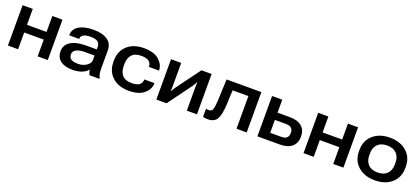

<svg xmlns="http://www.w3.org/2000/svg" viewBox="35 -1419 5056 2320"><g transform="rotate(20 2563.5 -259.0)"><path d="M68.8 -518.6V0H199.7V-215.3H451.2V0H581.5V-518.6H451.2V-314H199.7V-518.6Z M689.9 -152.8Q689.9 -73.2 745.8 -32Q801.8 9.3 896 9.3Q974.6 9.3 1026.6 -13.7Q1078.6 -36.6 1097.7 -67.9Q1099.1 -49.3 1105.2 -30.5Q1111.3 -11.7 1118.2 0H1245.6V-7.8Q1234.9 -28.3 1229 -56.4Q1223.1 -84.5 1223.1 -116.2V-356.4Q1223.1 -443.8 1158.9 -488.5Q1094.7 -533.2 978.5 -533.2Q859.9 -533.2 791.3 -491.5Q722.7 -449.7 722.7 -374V-369.6H851.1V-374.5Q851.1 -405.3 881.3 -423.3Q911.6 -441.4 973.1 -441.4Q1036.1 -441.4 1064.7 -420.4Q1093.3 -399.4 1093.3 -356.9V-323.2H956.1Q830.6 -323.2 760.3 -279.5Q689.9 -235.8 689.9 -152.8ZM820.3 -162.1Q820.3 -201.7 859.6 -223.1Q898.9 -244.6 974.1 -244.6H1094.2V-186.5Q1094.2 -145.5 1048.1 -113.5Q1002 -81.5 938.5 -81.5Q876.5 -81.5 848.4 -101.3Q820.3 -121.1 820.3 -162.1Z M1334 -251.5Q1334 -130.9 1413.3 -58.1Q1492.7 14.6 1627 14.6Q1753.9 14.6 1820.8 -42.5Q1887.7 -99.6 1887.7 -174.3V-178.7H1757.8V-174.3Q1757.3 -134.3 1727.1 -109.4Q1696.8 -84.5 1626 -84.5Q1544.4 -84.5 1506.1 -128.7Q1467.8 -172.9 1467.8 -246.6V-272.5Q1467.8 -346.2 1506.3 -390.4Q1544.9 -434.6 1626.5 -434.6Q1696.3 -434.6 1726.8 -409.7Q1757.3 -384.8 1757.8 -344.7V-339.8H1888.2L1887.7 -346.2Q1885.3 -420.4 1819.3 -476.8Q1753.4 -533.2 1627 -533.2Q1492.7 -533.2 1413.3 -460.7Q1334 -388.2 1334 -267.1Z M1977.5 0H2108.4L2334.5 -307.6Q2345.2 -323.7 2353.5 -337.6Q2361.8 -351.6 2367.7 -365.2H2371.6Q2370.6 -350.6 2369.9 -331.8Q2369.1 -313 2369.1 -298.3V0H2499.5V-518.6H2368.7L2143.1 -212.4Q2131.8 -196.3 2124 -182.6Q2116.2 -168.9 2109.4 -154.8H2106Q2106.4 -169.4 2107.4 -188.2Q2108.4 -207 2108.4 -222.2V-518.6H1977.5Z M2805.2 -419.9H3008.3V0H3139.2V-518.6H2691.9L2680.7 -251.5Q2676.8 -162.6 2664.3 -129.4Q2651.9 -96.2 2615.7 -96.2Q2605 -96.2 2596.4 -97.7Q2587.9 -99.1 2579.1 -102.5V2Q2589.8 6.8 2605.5 9.3Q2621.1 11.7 2639.6 11.7Q2725.6 11.7 2758.3 -45.4Q2791 -102.5 2797.4 -236.3Z M3407.7 -518.6H3276.9V0H3565.9Q3667 0 3720.2 -46.4Q3773.4 -92.8 3773.4 -175.3Q3773.4 -260.7 3720.2 -306.4Q3667 -352.1 3565.9 -352.1H3407.7ZM3547.9 -258.8Q3599.1 -258.8 3620.8 -237.3Q3642.6 -215.8 3642.6 -176.8Q3642.6 -136.2 3620.8 -114.5Q3599.1 -92.8 3547.9 -92.8H3407.7V-258.8Z M3870.1 -518.6V0H4001V-215.3H4252.4V0H4382.8V-518.6H4252.4V-314H4001V-518.6Z M4491.7 -251.5Q4491.7 -130.9 4573.7 -58.1Q4655.8 14.6 4789.6 14.6Q4923.3 14.6 5005.4 -58.1Q5087.4 -130.9 5087.4 -251.5V-267.1Q5087.4 -387.7 5005.4 -460.4Q4923.3 -533.2 4789.6 -533.2Q4655.8 -533.2 4573.7 -460.4Q4491.7 -387.7 4491.7 -267.1ZM4625.5 -272.5Q4625.5 -345.7 4668 -389.2Q4710.4 -432.6 4789.6 -432.6Q4868.7 -432.6 4911.1 -389.2Q4953.6 -345.7 4953.6 -272.5V-246.6Q4953.6 -173.3 4911.4 -129.6Q4869.1 -85.9 4789.6 -85.9Q4710 -85.9 4667.7 -129.6Q4625.5 -173.3 4625.5 -246.6Z"/></g></svg>

Font: Roboto Flex
Style: wght 600 wdth 140 opsz 13.0 GRAD 0.00 slnt 0.00 XTRA 468 XOPQ 96 YOPQ 79 YTLC 514 YTUC 712 YTAS 750 YTDE -203.00 YTFI 738
Weight: 600
Width: 8
Designer: Berlow after Robertson
Foundry: Google
Version: Version 3.100